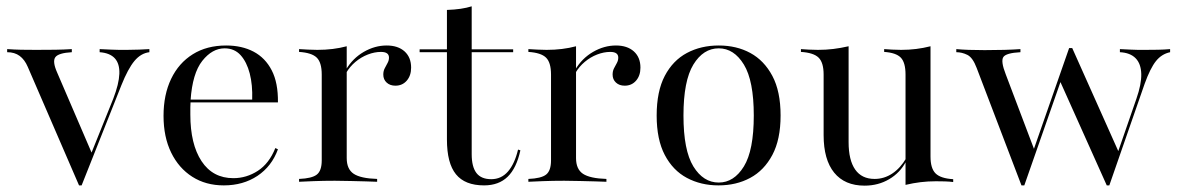

<svg xmlns="http://www.w3.org/2000/svg" viewBox="-20 -569 3689 601"><path d="M227.4 11.3 66.9 -359.7Q57.3 -382.3 41.5 -394Q25.8 -405.6 2.4 -405.6V-415.3Q25.8 -413.7 46 -413.3Q66.1 -412.9 92.7 -412.9Q126.6 -412.9 153.2 -413.3Q179.8 -413.7 204.8 -415.3V-405.6Q162.9 -403.2 153.2 -389.9Q143.5 -376.6 158.9 -341.9L268.5 -87.1L261.3 -78.2L334.7 -260.5Q352.4 -306.5 353.6 -337.9Q354.8 -369.4 339.5 -386.3Q324.2 -403.2 291.9 -405.6V-415.3Q312.1 -414.5 326.6 -413.7Q341.1 -412.9 352.8 -412.9Q364.5 -412.9 377.4 -412.9Q398.4 -412.9 415.7 -413.7Q433.1 -414.5 447.6 -415.3V-405.6Q421 -402.4 400.8 -378.2Q380.6 -354 359.7 -301.6L235.5 11.3Z M680.6 11.3Q624.2 11.3 581.9 -15.7Q539.5 -42.7 515.7 -91.5Q491.9 -140.3 491.9 -206.5Q491.9 -272.6 515.7 -322.2Q539.5 -371.8 583.5 -399.2Q627.4 -426.6 687.9 -426.6Q737.1 -426.6 773.8 -407.3Q810.5 -387.9 830.6 -348.8Q850.8 -309.7 850 -248.4H544.4L543.5 -257.3H769.4Q771 -303.2 761.7 -339.1Q752.4 -375 733.1 -396.4Q713.7 -417.7 683.1 -417.7Q644.4 -417.7 613.3 -378.6Q582.3 -339.5 576.6 -255.6V-254Q575.8 -243.5 575.8 -232.7Q575.8 -221.8 575.8 -210.5Q575.8 -117.7 610.9 -64.5Q646 -11.3 710.5 -11.3Q751.6 -11.3 787.1 -34.3Q822.6 -57.3 841.9 -105.6L850 -101.6Q830.6 -48.4 785.9 -18.5Q741.1 11.3 680.6 11.3Z M916.1 0V-8.9Q956.5 -10.5 971.8 -22.6Q987.1 -34.7 987.1 -66.9V-335.5Q987.1 -373.4 971.4 -388.7Q955.6 -404 916.1 -406.5V-415.3Q930.6 -414.5 944.8 -413.7Q958.9 -412.9 973.4 -412.9Q1023.4 -412.9 1065.3 -424.2V-74.2Q1065.3 -39.5 1087.1 -25Q1108.9 -10.5 1160.5 -8.9V0Q1147.6 -0.8 1125.8 -1.2Q1104 -1.6 1078.6 -2.4Q1053.2 -3.2 1028.2 -3.2Q992.7 -3.2 962.1 -2Q931.5 -0.8 916.1 0ZM1217.7 -300.8Q1200.8 -300.8 1190.3 -310.5Q1179.8 -320.2 1179.8 -335.5Q1179.8 -346.8 1184.3 -355.2Q1188.7 -363.7 1193.1 -371.8Q1197.6 -379.8 1197.6 -388.7Q1197.6 -406.5 1172.6 -406.5Q1152.4 -406.5 1131.5 -398.4Q1110.5 -390.3 1092.7 -375.4Q1075 -360.5 1063.7 -341.1L1062.9 -350.8Q1083.9 -386.3 1118.5 -406.5Q1153.2 -426.6 1190.3 -426.6Q1225.8 -426.6 1246.4 -408.1Q1266.9 -389.5 1266.9 -357.3Q1266.9 -332.3 1253.2 -316.5Q1239.5 -300.8 1217.7 -300.8Z M1495.2 11.3Q1435.5 11.3 1407.3 -23.4Q1379 -58.1 1379 -132.3V-405.6H1293.5V-414.5H1379V-537.9Q1402.4 -538.7 1421.8 -541.5Q1441.1 -544.4 1456.5 -549.2V-414.5H1586.3V-405.6H1456.5V-86.3Q1456.5 -46.8 1471.4 -27.4Q1486.3 -8.1 1517.7 -8.1Q1549.2 -8.1 1570.2 -32.3Q1591.1 -56.5 1601.6 -100.8L1608.9 -98.4Q1596.8 -42.7 1569 -15.7Q1541.1 11.3 1495.2 11.3Z M1633.9 0V-8.9Q1674.2 -10.5 1689.5 -22.6Q1704.8 -34.7 1704.8 -66.9V-335.5Q1704.8 -373.4 1689.1 -388.7Q1673.4 -404 1633.9 -406.5V-415.3Q1648.4 -414.5 1662.5 -413.7Q1676.6 -412.9 1691.1 -412.9Q1741.1 -412.9 1783.1 -424.2V-74.2Q1783.1 -39.5 1804.8 -25Q1826.6 -10.5 1878.2 -8.9V0Q1865.3 -0.8 1843.5 -1.2Q1821.8 -1.6 1796.4 -2.4Q1771 -3.2 1746 -3.2Q1710.5 -3.2 1679.8 -2Q1649.2 -0.8 1633.9 0ZM1935.5 -300.8Q1918.5 -300.8 1908.1 -310.5Q1897.6 -320.2 1897.6 -335.5Q1897.6 -346.8 1902 -355.2Q1906.5 -363.7 1910.9 -371.8Q1915.3 -379.8 1915.3 -388.7Q1915.3 -406.5 1890.3 -406.5Q1870.2 -406.5 1849.2 -398.4Q1828.2 -390.3 1810.5 -375.4Q1792.7 -360.5 1781.5 -341.1L1780.6 -350.8Q1801.6 -386.3 1836.3 -406.5Q1871 -426.6 1908.1 -426.6Q1943.5 -426.6 1964.1 -408.1Q1984.7 -389.5 1984.7 -357.3Q1984.7 -332.3 1971 -316.5Q1957.3 -300.8 1935.5 -300.8Z M2229 11.3Q2174.2 11.3 2130.2 -12.1Q2086.3 -35.5 2060.9 -83.9Q2035.5 -132.3 2035.5 -207.3Q2035.5 -283.1 2060.9 -331.5Q2086.3 -379.8 2130.2 -403.2Q2174.2 -426.6 2229.8 -426.6Q2285.5 -426.6 2328.6 -403.2Q2371.8 -379.8 2397.6 -331.5Q2423.4 -283.1 2423.4 -207.3Q2423.4 -132.3 2397.6 -83.9Q2371.8 -35.5 2328.2 -12.1Q2284.7 11.3 2229 11.3ZM2229.8 2.4Q2277.4 2.4 2308.5 -48Q2339.5 -98.4 2339.5 -207.3Q2339.5 -316.1 2308.5 -366.9Q2277.4 -417.7 2229.8 -417.7Q2181.5 -417.7 2150.4 -366.9Q2119.4 -316.1 2119.4 -207.3Q2119.4 -98.4 2150.4 -48Q2181.5 2.4 2229.8 2.4Z M2686.3 12.1Q2624.2 12.1 2591.1 -28.6Q2558.1 -69.4 2558.1 -146V-335.5Q2558.1 -373.4 2542.3 -388.7Q2526.6 -404 2487.1 -406.5V-415.3Q2497.6 -414.5 2511.7 -413.7Q2525.8 -412.9 2540.3 -412.9Q2565.3 -412.9 2588.3 -415.7Q2611.3 -418.5 2636.3 -424.2V-124.2Q2636.3 -67.7 2656.9 -38.3Q2677.4 -8.9 2717.7 -8.9Q2747.6 -8.9 2773 -25.8Q2798.4 -42.7 2816.9 -74.2L2816.1 -63.7Q2797.6 -28.2 2763.3 -8.1Q2729 12.1 2686.3 12.1ZM2814.5 9.7V-335.5Q2814.5 -373.4 2799.6 -388.7Q2784.7 -404 2747.6 -406.5V-415.3Q2758.1 -414.5 2772.6 -413.7Q2787.1 -412.9 2800.8 -412.9Q2825 -412.9 2847.6 -415.7Q2870.2 -418.5 2892.7 -424.2V-79Q2892.7 -41.9 2908.5 -26.2Q2924.2 -10.5 2963.7 -8.1V0.8Q2952.4 -0.8 2937.5 -1.2Q2922.6 -1.6 2909.7 -1.6Q2884.7 -1.6 2861.7 1.2Q2838.7 4 2814.5 9.7Z M3177.4 11.3 3037.1 -356.5Q3025 -388.7 3008.1 -397.2Q2991.1 -405.6 2973.4 -405.6V-415.3Q2990.3 -413.7 3012.5 -412.9Q3034.7 -412.1 3062.1 -412.1Q3096.8 -412.1 3124.2 -412.9Q3151.6 -413.7 3174.2 -415.3V-405.6Q3129 -403.2 3120.6 -390.3Q3112.1 -377.4 3128.2 -336.3L3217.7 -100L3208.9 -81.5L3326.6 -418.5L3334.7 -412.9L3186.3 11.3ZM3444.4 11.3 3297.6 -316.1 3326.6 -418.5H3336.3L3482.3 -91.9L3471.8 -71L3537.1 -259.7Q3553.2 -305.6 3552.4 -337.5Q3551.6 -369.4 3534.7 -386.7Q3517.7 -404 3485.5 -405.6V-415.3Q3505.6 -414.5 3518.5 -413.7Q3531.5 -412.9 3542.3 -412.9Q3553.2 -412.9 3565.3 -412.9Q3586.3 -412.9 3605.6 -413.3Q3625 -413.7 3642.7 -415.3V-405.6Q3616.1 -400 3598.4 -377.8Q3580.6 -355.6 3562.9 -306.5L3452.4 11.3Z"/></svg>

Font: Playfair 144pt
Style: Regular
Weight: 400
Designer: Claus Eggers Sørensen
Foundry: Claus Eggers Sørensen
Version: Version 2.001;gftools[0.9.30]